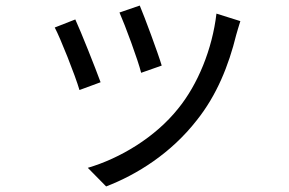

<svg xmlns="http://www.w3.org/2000/svg" viewBox="-20 -596 1040 691"><path d="M483 -576 410 -551C430 -506 477 -379 488 -334L562 -360C549 -404 500 -536 483 -576ZM845 -520 759 -547C744 -419 692 -292 621 -205C539 -102 412 -26 296 8L362 75C474 32 596 -45 688 -163C760 -253 803 -360 830 -470C834 -483 838 -499 845 -520ZM251 -526 177 -497C196 -462 251 -324 266 -272L342 -300C323 -352 271 -483 251 -526Z"/></svg>

Font: GenYoGothic2 TW R
Style: Regular
Weight: 400
Version: Version 2.100;PS 2.1;hotconv 16.6.51;makeotf.lib2.5.65220 DE